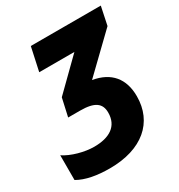

<svg xmlns="http://www.w3.org/2000/svg" viewBox="-176 -830 890 955"><g transform="rotate(-30 269.5 -352.0)"><path d="M178 10C364 10 473 -85 473 -234C473 -335 421 -398 320 -415L521 -609L543 -714H141L112 -580H314L147 -416L124 -313H193C276 -313 309 -288 309 -235C309 -157 252 -122 164 -122C110 -122 39 -141 -4 -170V-28C42 -1 106 10 178 10Z"/></g></svg>

Font: Noto Sans SemiCondensed ExtraBold
Style: Italic
Weight: 800
Width: 4
Italic angle: -12°
Designer: Monotype Design Team
Foundry: Monotype Imaging Inc.
Version: Version 2.013